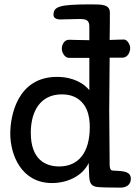

<svg xmlns="http://www.w3.org/2000/svg" viewBox="-20 -829 619 879"><path d="M482 -76C481 -200 480 -325 480 -325C480 -343 481 -456 482 -565H540C568 -565 576 -595 576 -609C576 -627 561 -648 548 -648C529 -648 508 -647 482 -646C483 -701 483 -749 483 -771C483 -808 449 -809 397 -809C247 -809 225 -798 225 -760C225 -748 236 -740 257 -740C277 -740 320 -742 343 -742C371 -742 389 -739 389 -708V-645C354 -645 310 -647 296 -647C273 -647 263 -623 263 -606C263 -589 276 -564 296 -564H389V-416C368 -443 320 -477 241 -477C56 -477 27 -292 27 -218C27 -121 77 9 218 9C288 9 358 -23 386 -83L388 -29C389 11 398 23 425 27C438 29 496 30 533 30C556 30 579 18 579 -10C579 -44 547 -46 499 -48C491 -48 482 -50 482 -76ZM251 -67C189 -67 121 -98 121 -221C121 -320 165 -397 263 -397C335 -397 365 -355 377 -327C389 -299 391 -270 391 -247C391 -129 338 -67 251 -67Z"/></svg>

Font: Life Savers
Style: ExtraBold
Weight: 800
Designer: Pablo Impallari, Rodrigo Fuenzalida, Brenda Gallo
Foundry: Pablo Impallari, Rodrigo Fuenzalida, Brenda Gallo
Version: Version 3.000